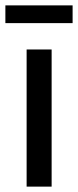

<svg xmlns="http://www.w3.org/2000/svg" viewBox="-29 -694 290 714"><path d="M70 0V-510H163V0ZM-9 -608V-674H241V-608Z"/></svg>

Font: Saira SemiCondensed Medium
Style: Regular
Weight: 500
Width: 4
Designer: Hector Gatti with collaboration of the Omnibus-Type team
Foundry: Omnibus-Type
Version: Version 1.101